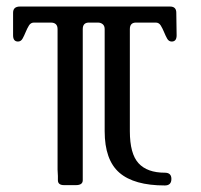

<svg xmlns="http://www.w3.org/2000/svg" viewBox="-20 -566 615 587"><path d="M396 -497Q377 -497 377 -477V-264Q377 -259 369.5 -258Q362 -257 354 -257.5Q346 -258 342 -259Q338 -260 346 -259Q356 -255 358 -251Q360 -247 358 -245Q356 -243 352.5 -243Q349 -243 349 -248Q349 -244 346 -240Q343 -236 340 -233Q337 -230 334 -230Q331 -230 331 -235L329 -255Q329 -260 327 -261.5Q325 -263 322 -263.5Q319 -264 317 -265Q315 -266 315 -270Q315 -278 312.5 -274.5Q310 -271 307.5 -265Q305 -259 302.5 -256Q300 -253 300 -263V-477Q300 -487 294 -492Q288 -497 279 -497ZM504 -19Q504 1 484 1Q390 1 345 -38Q300 -77 300 -165V-361L377 -353V-165Q377 -96 403.5 -67Q430 -38 484 -38Q504 -38 504 -19ZM520 -458Q520 -439 505 -439Q496 -439 491 -448Q486 -457 481.5 -468Q477 -479 471.5 -488Q466 -497 456 -497H252Q233 -497 233 -477V-64V-39V-15Q233 0 212 0H176Q157 0 157 -15Q157 -23 157 -28Q157 -33 156.5 -37.5Q156 -42 156 -47.5Q156 -53 156 -63V-477Q156 -497 135 -497H84Q74 -497 68.5 -488Q63 -479 58.5 -468Q54 -457 49 -448Q44 -439 35 -439Q20 -439 20 -458V-527Q20 -546 41 -546H500Q519 -546 519 -527Z"/></svg>

Font: Jura
Style: Regular
Weight: 400
Designer: Ed Merritt
Foundry: Ten by Twenty
Version: Version 1.007